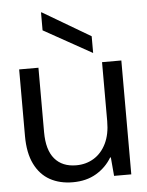

<svg xmlns="http://www.w3.org/2000/svg" viewBox="-53 -777 639 833"><g transform="rotate(-5 266.5 -361.0)"><path d="M231 12Q174 12 131.5 -11.5Q89 -35 65 -83.5Q41 -132 41 -206V-496H125V-215Q125 -138 158 -99Q191 -60 252 -60Q295 -60 329 -81Q363 -102 382.5 -142Q402 -182 402 -239V-496H486V0H411L404 -81H401Q376 -39 333 -13.5Q290 12 231 12ZM367 -539 157 -656V-734H160L367 -612Z"/></g></svg>

Font: DM Sans 9pt 36pt
Style: Regular
Weight: 400
Version: Version 4.004;gftools[0.9.30]